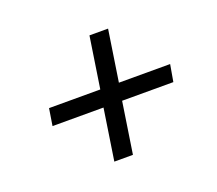

<svg xmlns="http://www.w3.org/2000/svg" viewBox="-84 -682 757 669"><g transform="rotate(-20 295.0 -347.5)"><path d="M235 -126 264 -316H75L85 -379H275L304 -569H373L344 -379H534L523 -316H333L304 -126Z"/></g></svg>

Font: MuseoModerno Light
Style: Italic
Weight: 300
Italic angle: -9°
Designer: Pablo Cosgaya, Héctor Gatti, Marcela Romero, and the Authors of The MuseoModerno Project.
Foundry: Omnibus-Type Team
Version: Version 1.003